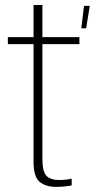

<svg xmlns="http://www.w3.org/2000/svg" viewBox="-20 -744 380 770"><path d="M205 5.5Q163.5 5.5 139 -14.8Q114.5 -35 114.5 -95.5V-567H11.5V-595H114.5V-724H150V-595H298.5V-567H150V-107.5Q150 -55 166.8 -38.5Q183.5 -22 216 -22Q242 -22 267.5 -27.5V-0.5Q236.5 5.5 205 5.5ZM306 -630.5 317 -720.5H340L325.5 -630.5Z"/></svg>

Font: Anybody ExtraLight
Style: Regular
Weight: 200
Designer: Tyler Finck
Foundry: Etcetera Type Company
Version: Version 1.010; ttfautohint (v1.8.3) -l 8 -r 50 -G 200 -x 14 